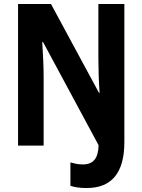

<svg xmlns="http://www.w3.org/2000/svg" viewBox="-20 -734 717 968"><path d="M417 214Q369 214 335 203V85Q349 89 364.5 92Q380 95 398 95Q437 95 456.5 71.5Q476 48 477 -2L197 -522H193Q196 -477 198 -429.5Q200 -382 200 -344V0H71V-714H237L479 -266H482Q479 -310 477.5 -356.5Q476 -403 476 -441V-714H607V-18Q607 214 417 214Z"/></svg>

Font: Noto Sans Lao Condensed
Style: Bold
Weight: 700
Width: 3
Designer: Monotype Design Team
Foundry: Monotype Imaging Inc.
Version: Version 2.003; ttfautohint (v1.8.4.7-5d5b)